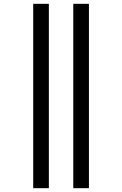

<svg xmlns="http://www.w3.org/2000/svg" viewBox="-20 -843 640 1006"><path d="M364 143V-823H446V143ZM154 143V-823H236V143Z"/></svg>

Font: Iosevka Custom Extended
Style: Regular
Weight: 400
Width: 7
Monospace: yes
Designer: Belleve Invis
Foundry: Belleve Invis
Version: Version 11.2.4; ttfautohint (v1.8.4)